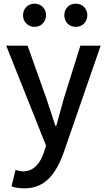

<svg xmlns="http://www.w3.org/2000/svg" viewBox="-20 -801 584 1051"><path d="M113 230C228 230 286 151 329 33L531 -551H420L331 -267C317 -217 302 -163 288 -112H283C266 -164 249 -218 232 -267L131 -551H14L232 -4L220 34C200 93 165 137 106 137C91 137 75 132 65 129L43 219C62 226 84 230 113 230ZM169 -654C206 -654 232 -682 232 -718C232 -753 206 -781 169 -781C132 -781 106 -753 106 -718C106 -682 132 -654 169 -654ZM395 -654C432 -654 458 -682 458 -718C458 -753 432 -781 395 -781C357 -781 332 -753 332 -718C332 -682 357 -654 395 -654Z"/></svg>

Font: Noto Sans CJK SC Medium
Style: Regular
Weight: 500
Designer: Ryoko NISHIZUKA 西塚涼子 (kana, bopomofo & ideographs); Paul D. Hunt (Latin, Greek & Cyrillic); Sandoll Communications 산돌커뮤니
Foundry: Adobe
Version: Version 2.004;hotconv 1.0.118;makeotfexe 2.5.65603